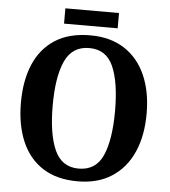

<svg xmlns="http://www.w3.org/2000/svg" viewBox="-58 -901 851 963"><g transform="rotate(5 368.0 -419.5)"><path d="M368 10Q262 10 191.5 -36Q121 -82 86 -165Q51 -248 51 -359Q51 -470 86 -552Q121 -634 191.5 -679.5Q262 -725 369 -725Q470 -725 540.5 -679.5Q611 -634 647.5 -551.5Q684 -469 684 -358Q684 -247 647.5 -164.5Q611 -82 540.5 -36Q470 10 368 10ZM368 -54Q455 -54 490 -134Q525 -214 525 -358Q525 -502 490 -581.5Q455 -661 369 -661Q283 -661 247 -581.5Q211 -502 211 -358Q211 -214 247 -134Q283 -54 368 -54ZM232 -772V-849H502V-772Z"/></g></svg>

Font: Noto Serif Lao SemiCondensed
Style: Bold
Weight: 700
Width: 4
Designer: Monotype Design Team
Foundry: Monotype Imaging Inc.
Version: Version 2.003; ttfautohint (v1.8.4.7-5d5b)